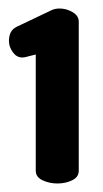

<svg xmlns="http://www.w3.org/2000/svg" viewBox="-20 -753 241 451"><path d="M115 -322Q96 -322 80 -329.5Q64 -337 64 -352V-625L48 -621Q39 -618 32 -618Q19 -618 10 -630.5Q1 -643 1 -657Q1 -668 5 -676.5Q9 -685 19 -690L103 -730Q111 -733 120 -733Q136 -733 150.5 -724.5Q165 -716 165 -702V-352Q165 -337 149.5 -329.5Q134 -322 115 -322Z"/></svg>

Font: Dosis ExtraLight ExtraBold
Style: Regular
Weight: 800
Version: Version 3.001; ttfautohint (v1.8.2)